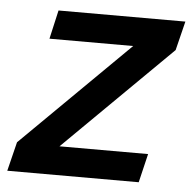

<svg xmlns="http://www.w3.org/2000/svg" viewBox="-56 -543 586 585"><g transform="rotate(5 237.5 -250.0)"><path d="M100 -500H488L466 -411L139 -88H410L389 0H-13L9 -89L336 -412H80Z"/></g></svg>

Font: CBA Beacon Sans Bold
Style: Italic
Weight: 700
Italic angle: -13°
Designer: Wei Huang
Foundry: Wei Huang
Version: Version 1.002